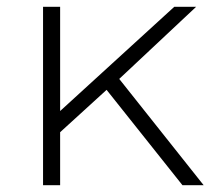

<svg xmlns="http://www.w3.org/2000/svg" viewBox="-20 -542 616 562"><path d="M292 -279 156 -155V0H106V-522H156V-217L490 -522H554L329 -311L576 0H514Z"/></svg>

Font: Idrija Light
Style: Regular
Weight: 300
Designer: Julieta Ulanovsky
Foundry: Julieta Ulanovsky
Version: Version 7.200